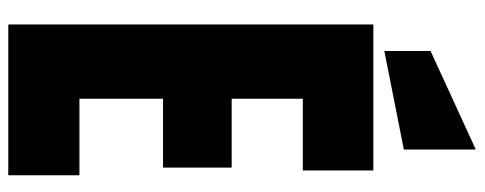

<svg xmlns="http://www.w3.org/2000/svg" viewBox="-364 -776 1141 452"><g transform="rotate(90 206.0 -550.5)"><path d="M38.1 0V-859.4H381.8V-693.4H212.9V-525.9H375V-364.3H212.9V-167.5H393.1V0ZM100.6 -885.3V-994.1L332.5 -1100.6V-931.2Z"/></g></svg>

Font: webenart
Style: Regular
Weight: 400
Designer: Vernon Adams
Foundry: Vernon Adams
Version: Version 2.116; ttfautohint (v1.8.3)